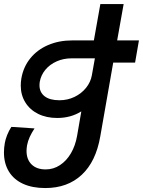

<svg xmlns="http://www.w3.org/2000/svg" viewBox="-52 -745 706 948"><path d="M-32.5 7.5Q-32.5 -15.5 -28 -40Q-25 -57 -16.8 -78Q-8.5 -99 4 -118.5L118.5 -111Q103.5 -88 94.5 -68.2Q85.5 -48.5 81.5 -27Q79 -11 79 0Q79 42.5 104 67Q129 91.5 173.5 91.5Q212 91.5 244.2 70.2Q276.5 49 298.2 11.8Q320 -25.5 328.5 -73.5L349.5 -195Q297.5 -162.5 230.5 -162.5Q177 -162.5 136.2 -182.8Q95.5 -203 73 -239.5Q50.5 -276 50.5 -322.5Q50.5 -340 53.5 -358Q63.5 -415 97.8 -457.2Q132 -499.5 185.5 -522.5Q239 -545.5 305 -545.5H411.5L443.5 -725H558.5L526.5 -545.5H634L615 -436H507L443 -71Q421.5 53 351.5 118.2Q281.5 183.5 171.5 183.5Q107.5 183.5 61.8 162.5Q16 141.5 -8.2 101.8Q-32.5 62 -32.5 7.5ZM401.5 -373 416.5 -457H302Q261.5 -457 227.8 -442Q194 -427 172.2 -400.8Q150.5 -374.5 144.5 -342Q143 -333 143 -324Q143 -289.5 168.2 -269.8Q193.5 -250 241.5 -250Q281.5 -250 315.8 -266.5Q350 -283 372.8 -311.2Q395.5 -339.5 401.5 -373Z"/></svg>

Font: JuliaMono SemiBoldItalic
Style: Regular
Weight: 600
Italic angle: -9°
Monospace: yes
Designer: cormullion
Foundry: corm
Version: Version 0.049; ttfautohint (v1.8.4)